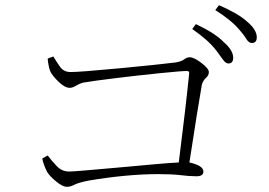

<svg xmlns="http://www.w3.org/2000/svg" viewBox="-20 -792 1040 741"><path d="M814 -598Q784 -637 722 -680L736 -699Q810 -664 843 -630Q880 -598 880 -569Q880 -547 861 -547Q851 -547 840 -562.5Q829 -578 814 -598ZM904 -677Q873 -714 811 -753L825 -772Q899 -740 932 -710Q971 -678 971 -648Q971 -626 952 -626Q940 -626 930.5 -642Q921 -658 904 -677ZM143 -180 164 -192Q179 -172 199 -151Q219 -130 247 -130Q260 -130 312 -134.5Q364 -139 432 -145Q500 -151 564.5 -157Q629 -163 670 -165Q698 -387 710 -508Q712 -518 701 -518Q680 -518 596.5 -509.5Q513 -501 427 -490.5Q341 -480 300 -473Q288 -470 274 -461.5Q260 -453 249 -453Q230 -453 205 -477.5Q180 -502 173 -519Q166 -541 164 -566L186 -574Q197 -555 211.5 -534.5Q226 -514 252 -514Q289 -514 442 -528.5Q595 -543 658 -551Q681 -555 691 -563Q701 -571 712 -571Q729 -571 757.5 -549Q786 -527 786 -514Q786 -501 775 -491.5Q764 -482 759 -465Q744 -380 711 -165Q765 -153 765 -130Q765 -109 730 -112Q709 -112 677 -116Q645 -120 591 -120Q471 -120 322 -95Q282 -87 267 -79Q252 -71 238 -71Q222 -71 197.5 -91Q173 -111 162 -128Q148 -156 143 -180Z"/></svg>

Font: Minh Nguyen ExtraLight
Style: Regular
Weight: 250
Designer: Ryoko NISHIZUKA 西塚涼子 (kana & ideographs); Frank Grießhammer (Latin, Greek & Cyrillic); Wenlong ZHANG 张文龙 (bopomofo); San
Foundry: Adobe
Version: Version 1.100;July 7, 2023;FontCreator 14.0.0.2814 64-bit